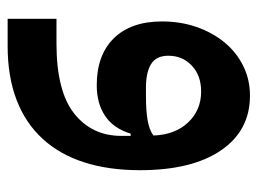

<svg xmlns="http://www.w3.org/2000/svg" viewBox="-108 -342 690 515"><g transform="rotate(90 237.5 -85.0)"><path d="M31 109H97Q225 109 285 61.5Q345 14 345 -65V-90H339Q325 -44 291.5 -21.5Q258 1 209 1Q128 1 83 -45Q38 -91 38 -174Q38 -224 53 -267Q68 -310 94.5 -342Q121 -374 157.5 -392Q194 -410 237 -410Q331 -410 384 -332Q437 -254 437 -115Q437 -31 416 34.5Q395 100 353 146Q311 192 248.5 216Q186 240 104 240H31ZM237 -131Q278 -131 303.5 -135.5Q329 -140 344 -151Q342 -209 309 -244Q276 -279 226 -279Q183 -279 156.5 -254Q130 -229 130 -191Q130 -159 152 -145Q174 -131 216 -131Z"/></g></svg>

Font: IBM Plex Sans Arabic SemiBold
Style: Regular
Weight: 600
Designer: Mike Abbink, Paul van der Laan, Pieter van Rosmalen, Wael Morcos, Khajak Apelian
Foundry: Bold Monday
Version: Version 1.1